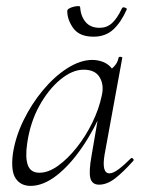

<svg xmlns="http://www.w3.org/2000/svg" viewBox="-20 -595 472 628"><path d="M80 13Q48 13 31.5 -11Q15 -35 22 -91Q30 -146 56.5 -200.5Q83 -255 120.5 -300Q158 -345 200.5 -372Q243 -399 282 -399Q300 -399 317 -392.5Q334 -386 346 -371Q358 -356 360 -332L322 -357Q333 -359 349 -373.5Q365 -388 368 -407Q370 -410 375.5 -409Q381 -408 380 -406L322 -89Q312 -28 338 -28Q350 -28 368 -41.5Q386 -55 408 -77Q411 -80 415 -76Q419 -72 416 -69Q383 -32 356.5 -11.5Q330 9 304 9Q281 9 275.5 -12.5Q270 -34 280 -89L304 -229L320 -246Q289 -172 248.5 -113Q208 -54 164.5 -20.5Q121 13 80 13ZM109 -30Q138 -30 169.5 -52.5Q201 -75 230.5 -112Q260 -149 282 -194Q304 -239 313 -283Q321 -318 305.5 -343Q290 -368 251 -367Q215 -366 176.5 -334Q138 -302 108.5 -248.5Q79 -195 69 -127Q62 -80 71 -55Q80 -30 109 -30ZM286 -475Q240 -475 220 -502.5Q200 -530 200 -559Q200 -564 206.5 -567.5Q213 -571 221 -573Q229 -575 235.5 -575Q242 -575 242 -572Q244 -542 260 -523Q276 -504 306 -504Q329 -504 346 -519Q363 -534 379 -568Q382 -573 389 -570Q396 -567 395 -565Q376 -522 350.5 -498.5Q325 -475 286 -475Z"/></svg>

Font: Cormorant Light Light
Style: Italic
Weight: 300
Italic angle: -10°
Version: Version 4.000